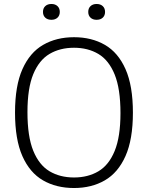

<svg xmlns="http://www.w3.org/2000/svg" viewBox="-20 -936 744 965"><path d="M352 9Q263 9 196.2 -29.5Q129.5 -68 92.5 -151.5Q55.5 -235 55.5 -370Q55.5 -505 92.8 -588.5Q130 -672 196.8 -710.5Q263.5 -749 352 -749Q440.5 -749 507.2 -710.5Q574 -672 611 -588.2Q648 -504.5 648 -370Q648 -235.5 610.8 -151.8Q573.5 -68 506.8 -29.5Q440 9 352 9ZM352 -44Q422 -44 474.5 -75Q527 -106 556.2 -177Q585.5 -248 585.5 -367.5Q585.5 -490 556.2 -561.8Q527 -633.5 474.5 -664.8Q422 -696 352 -696Q281.5 -696 229 -665Q176.5 -634 147.2 -563.2Q118 -492.5 118 -372.5Q118 -250 147.2 -178.2Q176.5 -106.5 229 -75.2Q281.5 -44 352 -44ZM465.5 -836.5Q446.5 -836.5 435 -847.2Q423.5 -858 423.5 -876Q423.5 -894.5 435 -905.2Q446.5 -916 465.5 -916Q485 -916 496.5 -905.2Q508 -894.5 508 -876Q508 -858 496.5 -847.2Q485 -836.5 465.5 -836.5ZM238.5 -836.5Q219 -836.5 207.5 -847.2Q196 -858 196 -876Q196 -894.5 207.5 -905.2Q219 -916 238.5 -916Q257.5 -916 269 -905.2Q280.5 -894.5 280.5 -876Q280.5 -858 269 -847.2Q257.5 -836.5 238.5 -836.5Z"/></svg>

Font: Encode Sans SC Light
Style: Regular
Weight: 300
Version: Version 3.002